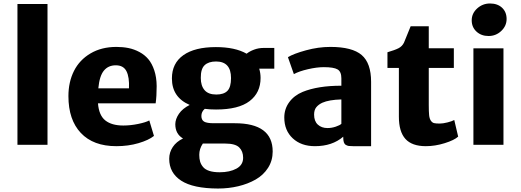

<svg xmlns="http://www.w3.org/2000/svg" viewBox="-20 -835 3002 1107"><path d="M80.6 0V-812H253.9V0Z M650.9 7.8Q518.1 7.8 446.3 -68.1Q374.5 -144 374.5 -280.8Q374.5 -362.3 406.5 -426Q438.5 -489.7 502 -527.1Q565.4 -564.5 651.4 -564.5Q689 -564.5 721.2 -557.9Q753.4 -551.3 783.7 -535.2Q814 -519 835.2 -493.9Q856.4 -468.8 869.6 -429.2Q882.8 -389.6 883.3 -338.9Q883.3 -280.3 877.4 -239.3H544.9Q550.3 -169.9 587.2 -140.6Q624 -111.3 690.9 -111.3Q732.4 -111.3 776.4 -120.4Q820.3 -129.4 840.8 -140.6L867.7 -51.3Q837.4 -26.9 778.3 -9.5Q719.2 7.8 650.9 7.8ZM647.5 -458.5Q604.5 -458.5 579.1 -428Q553.7 -397.5 546.9 -325.7H723.6Q726.6 -390.1 709.2 -424.3Q691.9 -458.5 647.5 -458.5Z M1561.5 -439H1474.6Q1482.4 -412.6 1482.4 -385.7Q1482.4 -300.3 1418.9 -252Q1355.5 -203.6 1225.6 -203.6Q1187.5 -203.6 1160.6 -207.5Q1141.1 -190.9 1141.1 -166.5Q1141.1 -143.6 1156.5 -134Q1171.9 -124.5 1212.4 -124.5H1333.5Q1552.2 -124.5 1552.2 38.6Q1552.2 90.8 1525.6 132.6Q1499 174.3 1454.1 200Q1409.2 225.6 1353.5 238.8Q1297.9 252 1236.8 252Q1093.3 251.5 1024.4 206.5Q955.6 161.6 955.6 80.6Q955.6 43.5 976.1 12.7Q996.6 -18.1 1035.2 -36.6Q990.7 -62.5 990.7 -119.1Q991.2 -148.9 1011.7 -179Q1032.2 -209 1073.7 -230Q971.2 -273.9 971.2 -382.8Q971.2 -470.2 1037.1 -516.8Q1103 -563.5 1224.6 -563.5Q1335.4 -563.5 1401.9 -525.4Q1418.9 -539.1 1444.8 -548.8Q1470.7 -558.6 1500 -558.6H1561.5ZM1227.1 -290Q1270.5 -290 1291.3 -311.3Q1312 -332.5 1312 -384.8Q1312 -480.5 1225.6 -480.5Q1182.6 -480.5 1159.9 -459.2Q1137.2 -438 1137.7 -385.3Q1137.7 -340.8 1159.4 -315.4Q1181.2 -290 1227.1 -290ZM1149.4 -7.3Q1128.9 22.9 1128.9 57.6Q1128.9 80.1 1133.8 96.7Q1138.7 113.3 1150.9 127.9Q1163.1 142.6 1187 150.4Q1210.9 158.2 1246.6 158.2Q1304.7 158.2 1343.3 137.2Q1381.8 116.2 1381.8 74.7Q1381.8 37.1 1359.1 14.9Q1336.4 -7.3 1278.8 -7.3Z M2119.6 7.8H2016.1Q1999.5 7.8 1991 6.6Q1982.4 5.4 1974.1 0.5Q1965.8 -4.4 1962.4 -14.9Q1959 -25.4 1959 -43V-46.9Q1895.5 7.8 1795.9 7.8Q1716.3 7.8 1667.7 -37.6Q1619.1 -83 1619.1 -157.7Q1619.1 -207 1647.5 -245.8Q1675.8 -284.7 1725.1 -305.2Q1812.5 -340.8 1948.2 -340.8V-383.3Q1948.2 -421.9 1926.3 -434.8Q1904.3 -447.8 1847.2 -447.8Q1806.6 -447.8 1755.6 -436Q1704.6 -424.3 1674.3 -407.7L1640.1 -505.4Q1672.9 -525.4 1743.9 -544.9Q1814.9 -564.5 1884.8 -564.5Q2010.7 -564.5 2065.2 -517.8Q2119.6 -471.2 2119.6 -363.3ZM1868.2 -96.7Q1892.1 -96.7 1915.8 -104.7Q1939.5 -112.8 1948.2 -121.1V-261.7Q1877 -259.8 1838.4 -242.7Q1816.4 -232.4 1803.7 -216.8Q1791 -201.2 1791 -174.3Q1791 -136.2 1812.5 -116.5Q1834 -96.7 1868.2 -96.7Z M2435.1 7.8Q2355.5 7.8 2317.6 -33.9Q2279.8 -75.7 2279.8 -162.1V-443.4H2213.9V-533.7Q2257.3 -546.4 2278.1 -557.1Q2298.8 -567.9 2309.1 -588.9Q2313 -596.7 2347.7 -683.6H2452.1V-556.6H2596.7V-443.4H2452.1V-229.5Q2452.1 -191.4 2454.1 -171.4Q2456.1 -151.4 2463.9 -139.6Q2471.7 -127.9 2482.7 -125.2Q2493.7 -122.6 2515.6 -122.6Q2534.2 -122.6 2560.1 -129.2Q2585.9 -135.7 2599.1 -143.1L2621.6 -47.4Q2599.6 -26.9 2543.9 -9.5Q2488.3 7.8 2435.1 7.8Z M2709.5 0V-556.2H2882.8V0ZM2796.9 -627.4Q2754.9 -627.4 2727.3 -652.8Q2699.7 -678.2 2699.7 -717.8Q2699.7 -757.8 2731.2 -786.4Q2762.7 -814.9 2805.2 -814.9Q2848.6 -814.9 2874.8 -790.3Q2900.9 -765.6 2900.9 -725.6Q2900.9 -685.5 2870.1 -656.5Q2839.4 -627.4 2796.9 -627.4Z"/></svg>

Font: HaufeMerriweatherSans
Style: Bold
Weight: 700
Designer: Eben Sorkin
Foundry: Eben Sorkin
Version: Version 1.56